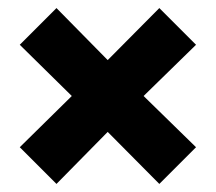

<svg xmlns="http://www.w3.org/2000/svg" viewBox="-20 -656 536 476"><path d="M29 -291 158 -418 29 -545 120 -636 247 -507 375 -636 466 -545 336 -418 466 -291 375 -200 247 -329 120 -200Z"/></svg>

Font: Noto Sans Telugu UI ExtraCondensed Black
Style: Regular
Weight: 900
Width: 2
Designer: Jelle Bosma - Monotype Design Team
Foundry: Monotype Imaging Inc.
Version: Version 2.006; ttfautohint (v1.8.4.7-5d5b)